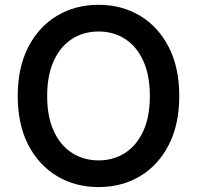

<svg xmlns="http://www.w3.org/2000/svg" viewBox="-20 -757 808 787"><path d="M384.3 9.8Q289.1 9.8 214.1 -34.9Q139.2 -79.6 95.9 -163.1Q52.7 -246.6 52.7 -363.3Q52.7 -480.5 95.9 -564.2Q139.2 -647.9 214.1 -692.6Q289.1 -737.3 384.3 -737.3Q479 -737.3 553.7 -692.6Q628.4 -647.9 671.6 -564.2Q714.8 -480.5 714.8 -363.3Q714.8 -246.6 671.6 -162.8Q628.4 -79.1 553.7 -34.7Q479 9.8 384.3 9.8ZM384.3 -99.6Q444.8 -99.6 492.2 -129.9Q539.6 -160.2 566.9 -219Q594.2 -277.8 594.2 -363.3Q594.2 -449.2 566.9 -508.3Q539.6 -567.4 492.2 -597.7Q444.8 -627.9 384.3 -627.9Q323.2 -627.9 275.6 -597.7Q228 -567.4 200.7 -508.3Q173.3 -449.2 173.3 -363.3Q173.3 -277.8 200.7 -219Q228 -160.2 275.6 -129.9Q323.2 -99.6 384.3 -99.6Z"/></svg>

Font: Inter Cardless
Style: Medium
Weight: 500
Designer: Rasmus Andersson
Foundry: rsms
Version: Version 4.001;git-9221beed3